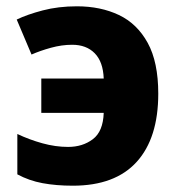

<svg xmlns="http://www.w3.org/2000/svg" viewBox="-20 -579 565 609"><path d="M211 10Q158 10 115 2Q72 -6 35 -26V-154Q73 -136 114.5 -124.5Q156 -113 196 -113Q242 -113 274.5 -137.5Q307 -162 309 -221H111V-330H309Q307 -383 280.5 -410Q254 -437 209 -437Q176 -437 141.5 -427.5Q107 -418 80 -406L33 -517Q66 -533 115.5 -546Q165 -559 224 -559Q299 -559 357 -531.5Q415 -504 448.5 -443Q482 -382 482 -282Q482 -141 413.5 -65.5Q345 10 211 10Z"/></svg>

Font: Noto Sans ExtraBold
Style: Regular
Weight: 800
Designer: Monotype Design Team
Foundry: Monotype Imaging Inc.
Version: Version 2.007